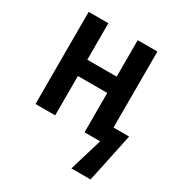

<svg xmlns="http://www.w3.org/2000/svg" viewBox="-173 -665 921 980"><g transform="rotate(30 287.5 -175.0)"><path d="M66 0V-543H182V-328H355V-543H471V-95H563L502 193H389L447 0H355V-232H182V0Z"/></g></svg>

Font: Noto Sans Condensed SemiBold
Style: Regular
Weight: 600
Width: 3
Designer: Monotype Design Team
Foundry: Monotype Imaging Inc.
Version: Version 2.013; ttfautohint (v1.8.4.7-5d5b)